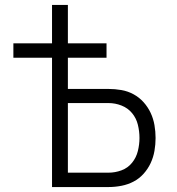

<svg xmlns="http://www.w3.org/2000/svg" viewBox="-20 -755 715 775"><path d="M190 0V-522H34V-580H190V-735H254V-580H410V-522H254V-396H418Q444 -396 470 -391.5Q496 -387 519 -374.5Q542 -362 559.5 -342.5Q577 -323 588 -299.5Q599 -276 603.5 -250Q608 -224 608 -198Q608 -172 603.5 -146Q599 -120 588 -96.5Q577 -73 559.5 -53.5Q542 -34 519 -22Q496 -10 470 -5Q444 0 418 0ZM418 -58Q445 -58 470.5 -67.5Q496 -77 513 -98Q530 -119 536.5 -145.5Q543 -172 543 -198Q543 -225 536.5 -251.5Q530 -278 513 -298.5Q496 -319 470.5 -329Q445 -339 418 -339H254V-58Z"/></svg>

Font: Iosevka Aile Light
Style: Regular
Weight: 300
Designer: Belleve Invis
Foundry: Belleve Invis
Version: Version 27.3.5; ttfautohint (v1.8.4)